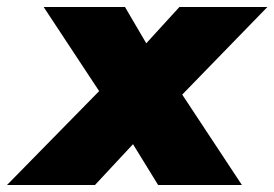

<svg xmlns="http://www.w3.org/2000/svg" viewBox="-105 -530 786 550"><path d="M-85 0 179 -269 20 -510H253L314 -406L409 -510H661L417 -259L588 0H348L276 -117L167 0Z"/></svg>

Font: Mulish ExtraBlack
Style: Italic
Weight: 1000
Italic angle: -9°
Designer: Vernon Adams
Foundry: Vernon Adams
Version: Version 3.603; ttfautohint (v1.8.3)